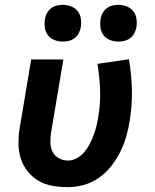

<svg xmlns="http://www.w3.org/2000/svg" viewBox="-20 -766 640 794"><path d="M261 8Q228 8 197 2.5Q166 -3 140 -18Q114 -33 95 -56.5Q76 -80 66.5 -109Q57 -138 56.5 -170Q56 -202 61 -234L109 -520H242L191 -216Q188 -196 188.5 -175.5Q189 -155 197.5 -138Q206 -121 223.5 -111.5Q241 -102 261 -102Q280 -102 298 -112Q316 -122 329 -137.5Q342 -153 351 -170.5Q360 -188 367 -206.5Q374 -225 378.5 -243.5Q383 -262 386 -281Q396 -337 394 -392.5Q392 -448 383 -502L513 -521Q524 -459 525.5 -394.5Q527 -330 516 -264Q511 -232 501.5 -199.5Q492 -167 476.5 -136.5Q461 -106 439 -78Q417 -50 388 -30Q359 -10 326 -1Q293 8 261 8ZM470 -594Q452 -594 435 -600.5Q418 -607 408 -620.5Q398 -634 395.5 -652Q393 -670 396 -688Q398 -701 404.5 -712.5Q411 -724 421.5 -732Q432 -740 444.5 -743Q457 -746 469 -746Q487 -746 504 -739.5Q521 -733 531.5 -719.5Q542 -706 544.5 -688Q547 -670 544 -652Q541 -639 535 -627.5Q529 -616 518 -608Q507 -600 494.5 -597Q482 -594 470 -594ZM240 -594Q222 -594 205 -600.5Q188 -607 178 -620.5Q168 -634 165.5 -652Q163 -670 166 -688Q168 -701 174.5 -712.5Q181 -724 191.5 -732Q202 -740 214.5 -743Q227 -746 239 -746Q257 -746 274 -739.5Q291 -733 301.5 -719.5Q312 -706 314.5 -688Q317 -670 314 -652Q311 -639 305 -627.5Q299 -616 288 -608Q277 -600 264.5 -597Q252 -594 240 -594Z"/></svg>

Font: Iosevka Extrabold Extended
Style: Italic
Weight: 800
Width: 7
Italic angle: -9°
Monospace: yes
Designer: Belleve Invis
Foundry: Belleve Invis
Version: Version 32.5.0; ttfautohint (v1.8.4)